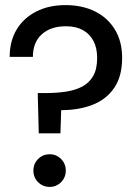

<svg xmlns="http://www.w3.org/2000/svg" viewBox="-20 -727 525 753"><path d="M132 -204 128 -362H158Q201 -362 238 -367.5Q275 -373 302.5 -387.5Q330 -402 345.5 -429Q361 -456 361 -500Q361 -539 346.5 -566.5Q332 -594 305 -609Q278 -624 238 -624Q179 -624 144 -592.5Q109 -561 109 -504H18Q18 -566 45.5 -611.5Q73 -657 122.5 -682Q172 -707 237 -707Q303 -707 353 -682Q403 -657 431 -610.5Q459 -564 459 -500Q459 -428 428 -382.5Q397 -337 343 -316Q289 -295 220 -295L217 -204ZM175 6Q148 6 129.5 -12.5Q111 -31 111 -58Q111 -85 129.5 -103.5Q148 -122 175 -122Q201 -122 219.5 -103.5Q238 -85 238 -58Q238 -31 219.5 -12.5Q201 6 175 6Z"/></svg>

Font: Envelope Sans Variable
Style: Regular
Weight: 500
Designer: Andreas Rasmussen / Norman Anderson
Foundry: mail.de GmbH
Version: Version 1.150